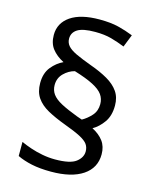

<svg xmlns="http://www.w3.org/2000/svg" viewBox="-115 -843 745 925"><g transform="rotate(15 257.0 -380.5)"><path d="M68.4 -395Q68.4 -444.3 93.3 -475.1Q118.2 -505.9 150.9 -521Q113.8 -540 92.8 -567.1Q71.8 -594.2 71.8 -635.7Q71.8 -695.3 122.3 -730Q172.9 -764.6 266.6 -764.6Q321.8 -764.6 360.4 -755.1Q398.9 -745.6 435.5 -731L410.6 -668.5Q377 -682.1 342.5 -691.7Q308.1 -701.2 261.2 -701.2Q200.2 -701.2 173.8 -684.6Q147.5 -668 147.5 -637.7Q147.5 -617.7 160.2 -602.5Q172.9 -587.4 202.4 -573.2Q231.9 -559.1 281.2 -541Q332 -522.9 368.7 -501.7Q405.3 -480.5 425 -452.1Q444.8 -423.8 444.8 -382.8Q444.8 -332 421.6 -299.3Q398.4 -266.6 368.2 -249.5Q403.8 -231.4 423.6 -204.8Q443.4 -178.2 443.4 -139.2Q443.4 -71.3 387 -33.4Q330.6 4.4 228.5 4.4Q173.3 4.4 132.1 -4.4Q90.8 -13.2 59.6 -28.3V-98.6Q81.5 -88.4 109.9 -78.9Q138.2 -69.3 169.4 -63.5Q200.7 -57.6 231.9 -57.6Q307.6 -57.6 336.7 -80.1Q365.7 -102.5 365.7 -132.8Q365.7 -153.3 355 -168.5Q344.2 -183.6 315.7 -198.5Q287.1 -213.4 233.9 -232.9Q182.6 -252 145.5 -272.5Q108.4 -293 88.4 -322Q68.4 -351.1 68.4 -395ZM138.2 -403.8Q138.2 -377.9 152.3 -358.4Q166.5 -338.9 198 -322Q229.5 -305.2 281.2 -285.6L307.6 -276.4Q333 -290.5 353.8 -313.7Q374.5 -336.9 374.5 -371.1Q374.5 -397.5 360.1 -418Q345.7 -438.5 311 -456.5Q276.4 -474.6 215.3 -493.2Q185.1 -485.4 161.6 -461.9Q138.2 -438.5 138.2 -403.8Z"/></g></svg>

Font: Wonky
Style: Regular
Weight: 400
Designer: Monotype Design Team
Foundry: Monotype Imaging Inc.
Version: Version 3.000